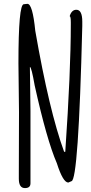

<svg xmlns="http://www.w3.org/2000/svg" viewBox="-20 -921 465 981"><path d="M120.1 -901.4Q146.5 -901.4 160.2 -763.7Q231.4 -354.5 307.6 -145.5H313.5Q341.8 -558.6 341.8 -796.9V-806.6Q341.8 -837.9 335.9 -837.9Q345.7 -871.1 370.1 -871.1Q400.4 -871.1 400.4 -810.5V-788.1Q380.9 4.9 344.7 4.9L329.1 11.7Q301.8 11.7 270.5 -86.9Q218.8 -206.1 157.2 -484.4Q140.6 -579.1 132.8 -579.1V-573.2L135.7 -354.5Q135.7 -98.6 135.7 -33.2V15.6Q135.7 40 107.4 40Q76.2 40 76.2 -7.8V-39.1Q76.2 -90.8 77.1 -347.7L74.2 -597.7Q74.2 -899.4 101.6 -899.4Z"/></svg>

Font: Sue Ellen Francisco 
Style: Regular
Weight: 400
Designer: Kimberly Geswein
Foundry: Kimberly Geswein
Version: Version 1.002 2007